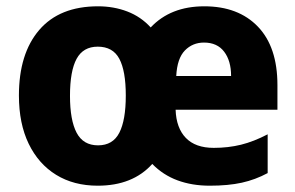

<svg xmlns="http://www.w3.org/2000/svg" viewBox="-20 -579 937 609"><path d="M628 -559Q736 -559 798 -494.5Q860 -430 860 -309V-231H537Q539 -173 569.5 -141.5Q600 -110 658 -110Q704 -110 744.5 -120Q785 -130 829 -153V-30Q790 -9 747 0.5Q704 10 645 10Q589 10 543 -7Q497 -24 463 -59Q401 10 290 10Q214 10 158 -24.5Q102 -59 71 -123Q40 -187 40 -276Q40 -409 104.5 -484Q169 -559 291 -559Q341 -559 384 -542.5Q427 -526 458 -492Q521 -559 628 -559ZM627 -444Q591 -444 566.5 -419Q542 -394 539 -338H713Q713 -386 691 -415Q669 -444 627 -444ZM290 -431Q244 -431 223 -392.5Q202 -354 202 -275Q202 -198 223 -158Q244 -118 291 -118Q338 -118 358.5 -158Q379 -198 379 -276Q379 -354 358.5 -392.5Q338 -431 290 -431Z"/></svg>

Font: Noto Sans Telugu SemiCondensed ExtraBold
Style: Regular
Weight: 800
Width: 4
Designer: Jelle Bosma - Monotype Design Team
Foundry: Monotype Imaging Inc.
Version: Version 2.005; ttfautohint (v1.8.4.7-5d5b)